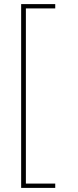

<svg xmlns="http://www.w3.org/2000/svg" viewBox="-20 -766 378 935"><path d="M249 149V128H106V-725H249V-746H83V149Z"/></svg>

Font: Josefin Slab ExtraLight
Style: Regular
Weight: 250
Designer: Santiago Orozco
Foundry: Typemade
Version: Version 2.000